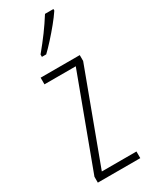

<svg xmlns="http://www.w3.org/2000/svg" viewBox="-200 -807 668 850"><g transform="rotate(-30 133.5 -382.0)"><path d="M245 0H28V-30L201 -495H41V-529H241V-499L68 -34H245ZM242 -756Q226 -732 203.5 -704.5Q181 -677 157 -650.5Q133 -624 114 -606H92V-618Q125 -658 150 -692Q175 -726 199 -764H242Z"/></g></svg>

Font: Noto Sans Malayalam ExtraCondensed ExtraLight
Style: Regular
Weight: 200
Width: 2
Designer: Jelle Bosma - Monotype Design Team
Foundry: Monotype Imaging Inc.
Version: Version 2.104; ttfautohint (v1.8.4.7-5d5b)